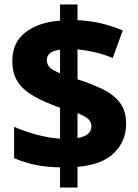

<svg xmlns="http://www.w3.org/2000/svg" viewBox="-20 -779 614 857"><path d="M248 -32Q183 -33 134 -44Q85 -55 43 -73V-213Q87 -193 143 -178Q199 -163 248 -160V-298Q178 -323 130.5 -350Q83 -377 59 -414Q35 -451 35 -507Q35 -590 94 -635Q153 -680 248 -687V-759H326V-689Q385 -686 434.5 -674Q484 -662 528 -643L483 -520Q445 -536 404.5 -545.5Q364 -555 326 -559V-425Q388 -405 437 -381.5Q486 -358 514.5 -321.5Q543 -285 543 -226Q543 -150 490 -97Q437 -44 326 -34V58H248ZM248 -557Q189 -550 189 -511Q189 -491 202.5 -478Q216 -465 248 -452ZM326 -163Q388 -173 388 -215Q388 -235 373.5 -248Q359 -261 326 -274Z"/></svg>

Font: Noto Sans Sinhala UI ExtraBold
Style: Regular
Weight: 800
Designer: Jelle Bosma - Monotype Design Team
Foundry: Monotype Imaging Inc.
Version: Version 2.006; ttfautohint (v1.8.4.7-5d5b)